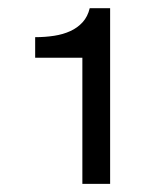

<svg xmlns="http://www.w3.org/2000/svg" viewBox="-20 -729 373 469"><path d="M181.2 -279.8V-587.9H65.9V-638.2Q90.3 -638.2 112.3 -641.6Q134.3 -645 151.9 -653.1Q169.4 -661.1 181.9 -674.8Q194.3 -688.5 199.2 -709H249V-279.8Z"/></svg>

Font: XB Khoramshahr
Style: Regular
Weight: 400
Designer: Behnam
Foundry: Irmug
Version: Version 8.005 2009